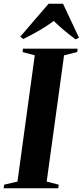

<svg xmlns="http://www.w3.org/2000/svg" viewBox="-40 -1002 441 1022"><path d="M-20.5 0 -18 -19 53 -35.5 145 -707.5 80 -725 82.5 -743H373L371 -725L301 -707.5L208.5 -35.5L272.5 -19L270 0ZM67.5 -806.5 218.5 -982H295.5L380.5 -801L362.5 -792.5Q331 -815.5 301.2 -840.5Q271.5 -865.5 246 -890.5Q210.5 -863.5 169 -839.8Q127.5 -816 84.5 -794.5Z"/></svg>

Font: Merriweather 144pt
Style: Bold Italic
Weight: 700
Italic angle: -7.8°
Version: Version 2.101